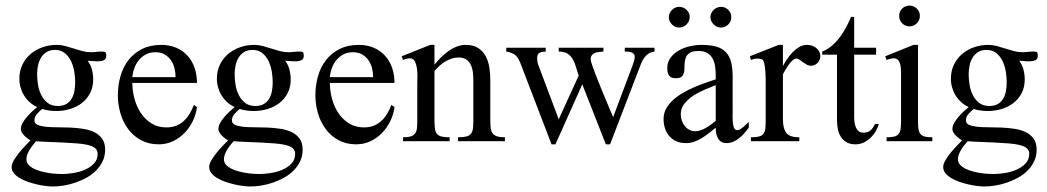

<svg xmlns="http://www.w3.org/2000/svg" viewBox="-20 -509 3774 692"><path d="M362.8 -307.1Q362.8 -296.4 355.2 -292.5Q347.7 -288.6 337.2 -288.1Q326.7 -287.6 315.2 -288.8Q303.7 -290 295.9 -290Q306.6 -275.9 311.3 -258.1Q315.9 -240.2 315.9 -223.1Q315.9 -194.8 304.9 -173.6Q293.9 -152.3 275.4 -137.9Q256.8 -123.5 232.9 -116.2Q209 -108.9 183.1 -108.9Q170.4 -108.9 157.5 -110.6Q144.5 -112.3 131.8 -116.2Q122.1 -108.4 113 -98.1Q104 -87.9 104 -75.2Q104 -64 115 -59.1Q126 -54.2 143.8 -52.2Q161.6 -50.3 184.6 -50.3Q207.5 -50.3 231.4 -49.3Q255.4 -48.3 278.3 -44.9Q301.3 -41.5 319.1 -33Q336.9 -24.4 347.9 -9.3Q358.9 5.9 358.9 30.8Q358.9 53.2 350.1 71.8Q341.3 90.3 326.7 105.2Q312 120.1 292.7 130.9Q273.4 141.6 252.4 148.9Q231.4 156.2 210.2 159.7Q189 163.1 169.9 163.1Q160.6 163.1 145.8 161.4Q130.9 159.7 114.5 156Q98.1 152.3 81.5 146.7Q64.9 141.1 51.8 133.3Q38.6 125.5 30.3 115.5Q22 105.5 22 92.8Q22 82.5 30 68.6Q38.1 54.7 49.1 41.3Q60.1 27.8 71.5 15.9Q83 3.9 89.8 -2.9Q85 -5.9 79.1 -10.3Q73.2 -14.6 67.9 -20Q62.5 -25.4 58.8 -31.5Q55.2 -37.6 55.2 -43.9Q55.2 -54.2 61.5 -65.7Q67.9 -77.1 77.1 -87.9Q86.4 -98.6 96.4 -107.9Q106.4 -117.2 113.8 -123Q99.1 -129.9 87.2 -140.6Q75.2 -151.4 66.9 -164.8Q58.6 -178.2 54.2 -193.6Q49.8 -209 49.8 -225.1Q49.8 -253.4 60.8 -276.1Q71.8 -298.8 90.3 -314.5Q108.9 -330.1 133.1 -338.6Q157.2 -347.2 184.1 -347.2Q200.2 -347.2 215.6 -343Q231 -338.9 246.1 -334Q261.2 -329.1 276.4 -325Q291.5 -320.8 307.1 -320.8Q316.9 -320.8 326.7 -322Q336.4 -323.2 346.2 -323.2Q356 -323.2 359.4 -321.3Q362.8 -319.3 362.8 -307.1ZM251 -212.9Q251 -230 247.8 -250.2Q244.6 -270.5 236.3 -288.1Q228 -305.7 213.9 -317.4Q199.7 -329.1 178.2 -329.1Q159.7 -329.1 147.2 -321Q134.8 -313 127.4 -300.5Q120.1 -288.1 116.9 -272.5Q113.8 -256.8 113.8 -241.2Q113.8 -223.6 116.9 -203.6Q120.1 -183.6 128.7 -166.5Q137.2 -149.4 151.6 -138.2Q166 -127 188 -127Q207 -127 219.2 -134.3Q231.4 -141.6 238.5 -153.8Q245.6 -166 248.3 -181.4Q251 -196.8 251 -212.9ZM332 44.9Q332 37.6 328.9 32.2Q325.7 26.9 320.6 23.2Q315.4 19.5 308.8 17.1Q302.2 14.6 295.9 13.2Q281.7 9.8 257.3 7.8Q232.9 5.9 205.8 4.6Q178.7 3.4 152.8 2.4Q127 1.5 109.9 0Q105 5.9 98.9 13.4Q92.8 21 87.4 29.5Q82 38.1 78.6 47.1Q75.2 56.2 75.2 64.9Q75.2 76.2 82.5 84.5Q89.8 92.8 101.3 98.6Q112.8 104.5 127.2 108.4Q141.6 112.3 155.8 114.5Q169.9 116.7 182.6 117.4Q195.3 118.2 203.1 118.2Q219.7 118.2 241.9 115Q264.2 111.8 284.2 103.5Q304.2 95.2 318.1 81.1Q332 66.9 332 44.9Z M689.9 -123Q686.5 -96.7 674.8 -72.5Q663.1 -48.3 645 -29.8Q627 -11.2 603.3 0Q579.6 11.2 551.8 11.2Q515.6 11.2 488 -3.9Q460.4 -19 441.9 -43.9Q423.3 -68.8 414.1 -100.6Q404.8 -132.3 404.8 -165Q404.8 -201.7 414.3 -234.6Q423.8 -267.6 443.1 -292.5Q462.4 -317.4 491.9 -332.3Q521.5 -347.2 561 -347.2Q591.3 -347.2 615.2 -336.9Q639.2 -326.7 655.8 -308.3Q672.4 -290 681.2 -264.9Q689.9 -239.7 689.9 -210H457Q457 -182.6 464.4 -154.3Q471.7 -126 486.8 -102.8Q502 -79.6 525.1 -64.7Q548.3 -49.8 580.1 -49.8Q599.6 -49.8 615 -55.9Q630.4 -62 642.3 -73Q654.3 -84 663.3 -98.9Q672.4 -113.8 678.7 -130.9ZM612.8 -231Q612.8 -248 608.6 -264.2Q604.5 -280.3 595.5 -292.7Q586.4 -305.2 572.8 -313Q559.1 -320.8 540 -320.8Q521 -320.8 506.3 -313.2Q491.7 -305.7 481.2 -293.2Q470.7 -280.8 464.6 -264.4Q458.5 -248 457 -231Z M1074.7 -307.1Q1074.7 -296.4 1067.1 -292.5Q1059.6 -288.6 1049.1 -288.1Q1038.6 -287.6 1027.1 -288.8Q1015.6 -290 1007.8 -290Q1018.6 -275.9 1023.2 -258.1Q1027.8 -240.2 1027.8 -223.1Q1027.8 -194.8 1016.8 -173.6Q1005.9 -152.3 987.3 -137.9Q968.8 -123.5 944.8 -116.2Q920.9 -108.9 895 -108.9Q882.3 -108.9 869.4 -110.6Q856.4 -112.3 843.8 -116.2Q834 -108.4 825 -98.1Q815.9 -87.9 815.9 -75.2Q815.9 -64 826.9 -59.1Q837.9 -54.2 855.7 -52.2Q873.5 -50.3 896.5 -50.3Q919.4 -50.3 943.4 -49.3Q967.3 -48.3 990.2 -44.9Q1013.2 -41.5 1031 -33Q1048.8 -24.4 1059.8 -9.3Q1070.8 5.9 1070.8 30.8Q1070.8 53.2 1062 71.8Q1053.2 90.3 1038.6 105.2Q1023.9 120.1 1004.6 130.9Q985.4 141.6 964.4 148.9Q943.4 156.2 922.1 159.7Q900.9 163.1 881.8 163.1Q872.6 163.1 857.7 161.4Q842.8 159.7 826.4 156Q810.1 152.3 793.5 146.7Q776.9 141.1 763.7 133.3Q750.5 125.5 742.2 115.5Q733.9 105.5 733.9 92.8Q733.9 82.5 741.9 68.6Q750 54.7 761 41.3Q772 27.8 783.4 15.9Q794.9 3.9 801.8 -2.9Q796.9 -5.9 791 -10.3Q785.2 -14.6 779.8 -20Q774.4 -25.4 770.8 -31.5Q767.1 -37.6 767.1 -43.9Q767.1 -54.2 773.4 -65.7Q779.8 -77.1 789.1 -87.9Q798.3 -98.6 808.3 -107.9Q818.4 -117.2 825.7 -123Q811 -129.9 799.1 -140.6Q787.1 -151.4 778.8 -164.8Q770.5 -178.2 766.1 -193.6Q761.7 -209 761.7 -225.1Q761.7 -253.4 772.7 -276.1Q783.7 -298.8 802.2 -314.5Q820.8 -330.1 845 -338.6Q869.1 -347.2 896 -347.2Q912.1 -347.2 927.5 -343Q942.9 -338.9 958 -334Q973.1 -329.1 988.3 -325Q1003.4 -320.8 1019 -320.8Q1028.8 -320.8 1038.6 -322Q1048.3 -323.2 1058.1 -323.2Q1067.9 -323.2 1071.3 -321.3Q1074.7 -319.3 1074.7 -307.1ZM962.9 -212.9Q962.9 -230 959.7 -250.2Q956.5 -270.5 948.2 -288.1Q939.9 -305.7 925.8 -317.4Q911.6 -329.1 890.1 -329.1Q871.6 -329.1 859.1 -321Q846.7 -313 839.4 -300.5Q832 -288.1 828.9 -272.5Q825.7 -256.8 825.7 -241.2Q825.7 -223.6 828.9 -203.6Q832 -183.6 840.6 -166.5Q849.1 -149.4 863.5 -138.2Q877.9 -127 899.9 -127Q918.9 -127 931.2 -134.3Q943.4 -141.6 950.4 -153.8Q957.5 -166 960.2 -181.4Q962.9 -196.8 962.9 -212.9ZM1043.9 44.9Q1043.9 37.6 1040.8 32.2Q1037.6 26.9 1032.5 23.2Q1027.3 19.5 1020.8 17.1Q1014.2 14.6 1007.8 13.2Q993.7 9.8 969.2 7.8Q944.8 5.9 917.7 4.6Q890.6 3.4 864.7 2.4Q838.9 1.5 821.8 0Q816.9 5.9 810.8 13.4Q804.7 21 799.3 29.5Q793.9 38.1 790.5 47.1Q787.1 56.2 787.1 64.9Q787.1 76.2 794.4 84.5Q801.8 92.8 813.2 98.6Q824.7 104.5 839.1 108.4Q853.5 112.3 867.7 114.5Q881.8 116.7 894.5 117.4Q907.2 118.2 915 118.2Q931.6 118.2 953.9 115Q976.1 111.8 996.1 103.5Q1016.1 95.2 1030 81.1Q1043.9 66.9 1043.9 44.9Z M1401.9 -123Q1398.4 -96.7 1386.7 -72.5Q1375 -48.3 1356.9 -29.8Q1338.9 -11.2 1315.2 0Q1291.5 11.2 1263.7 11.2Q1227.5 11.2 1200 -3.9Q1172.4 -19 1153.8 -43.9Q1135.3 -68.8 1126 -100.6Q1116.7 -132.3 1116.7 -165Q1116.7 -201.7 1126.2 -234.6Q1135.7 -267.6 1155 -292.5Q1174.3 -317.4 1203.9 -332.3Q1233.4 -347.2 1272.9 -347.2Q1303.2 -347.2 1327.1 -336.9Q1351.1 -326.7 1367.7 -308.3Q1384.3 -290 1393.1 -264.9Q1401.9 -239.7 1401.9 -210H1168.9Q1168.9 -182.6 1176.3 -154.3Q1183.6 -126 1198.7 -102.8Q1213.9 -79.6 1237.1 -64.7Q1260.3 -49.8 1292 -49.8Q1311.5 -49.8 1326.9 -55.9Q1342.3 -62 1354.2 -73Q1366.2 -84 1375.2 -98.9Q1384.3 -113.8 1390.6 -130.9ZM1324.7 -231Q1324.7 -248 1320.6 -264.2Q1316.4 -280.3 1307.4 -292.7Q1298.3 -305.2 1284.7 -313Q1271 -320.8 1252 -320.8Q1232.9 -320.8 1218.3 -313.2Q1203.6 -305.7 1193.1 -293.2Q1182.6 -280.8 1176.5 -264.4Q1170.4 -248 1168.9 -231Z M1630.9 0V-14.2Q1649.9 -14.2 1660.9 -17.1Q1671.9 -20 1677.5 -27.1Q1683.1 -34.2 1684.6 -46.1Q1686 -58.1 1686 -76.2V-213.9Q1686 -228 1684.8 -243.7Q1683.6 -259.3 1678.2 -272.2Q1672.9 -285.2 1662.1 -293.5Q1651.4 -301.8 1632.8 -301.8Q1619.6 -301.8 1607.4 -297.6Q1595.2 -293.5 1584.2 -286.9Q1573.2 -280.3 1563.7 -271.5Q1554.2 -262.7 1545.9 -253.9V-76.2Q1545.9 -58.6 1547.4 -46.6Q1548.8 -34.7 1554.2 -27.3Q1559.6 -20 1570.6 -17.1Q1581.5 -14.2 1600.6 -14.2V0H1432.6V-14.2Q1451.2 -14.2 1461.4 -17.8Q1471.7 -21.5 1476.8 -29.1Q1481.9 -36.6 1482.9 -48.3Q1483.9 -60.1 1483.9 -76.2V-202.1Q1483.9 -210 1484.4 -226.1Q1484.9 -242.2 1483.2 -258.3Q1481.4 -274.4 1475.8 -286.6Q1470.2 -298.8 1458 -298.8Q1451.7 -298.8 1445.3 -297.1Q1439 -295.4 1432.6 -293L1427.7 -306.2L1530.8 -347.2H1545.9V-275.9Q1556.2 -288.6 1568.6 -301.3Q1581.1 -314 1595.2 -324.2Q1609.4 -334.5 1625.5 -340.8Q1641.6 -347.2 1658.7 -347.2Q1686 -347.2 1703.4 -335.9Q1720.7 -324.7 1730.5 -306.4Q1740.2 -288.1 1743.7 -265.6Q1747.1 -243.2 1747.1 -220.2V-76.2Q1747.1 -60.1 1748.5 -48.3Q1750 -36.6 1755.1 -29.1Q1760.3 -21.5 1771 -17.8Q1781.7 -14.2 1799.8 -14.2V0Z M2338.9 -323.2Q2320.8 -320.8 2309.3 -309.3Q2297.9 -297.9 2291 -280.8L2178.7 11.2H2163.6L2078.6 -205.1L1981.9 11.2H1967.8L1858.9 -272.9Q1854.5 -284.7 1850.3 -293.2Q1846.2 -301.8 1840.3 -307.6Q1834.5 -313.5 1826.2 -317.1Q1817.9 -320.8 1804.7 -323.2V-336.9H1946.8V-323.2Q1934.6 -323.2 1925.3 -319.1Q1916 -314.9 1916 -299.8Q1916 -293 1917.2 -285.9Q1918.5 -278.8 1920.9 -272.9L1993.7 -79.1L2065.9 -236.8Q2059.6 -254.4 2055.2 -269.8Q2050.8 -285.2 2043.7 -296.9Q2036.6 -308.6 2025.4 -315.7Q2014.2 -322.8 1993.7 -323.2V-336.9H2154.8V-323.2Q2146.5 -322.8 2138.4 -321.8Q2130.4 -320.8 2123.8 -318.1Q2117.2 -315.4 2113 -309.8Q2108.9 -304.2 2108.9 -293.9Q2108.9 -290 2114 -274.9Q2119.1 -259.8 2127.2 -238.8Q2135.3 -217.8 2145 -194.1Q2154.8 -170.4 2163.8 -148.7Q2172.9 -127 2179.9 -110.1Q2187 -93.3 2189.9 -86.9L2259.8 -272.9Q2262.7 -280.8 2265.1 -288.8Q2267.6 -296.9 2267.6 -305.2Q2267.6 -311.5 2263.9 -315.2Q2260.3 -318.8 2254.6 -320.6Q2249 -322.3 2242.9 -322.8Q2236.8 -323.2 2231.9 -323.2V-336.9H2338.9Z M2678.7 -48.8Q2671.9 -39.6 2663.3 -29.5Q2654.8 -19.5 2644.8 -11.5Q2634.8 -3.4 2623 1.7Q2611.3 6.8 2598.6 6.8Q2586.9 6.8 2579.3 2Q2571.8 -2.9 2567.4 -11Q2563 -19 2561.3 -28.8Q2559.6 -38.6 2559.6 -48.8Q2547.4 -39.1 2535.2 -29.3Q2522.9 -19.5 2509.8 -11.5Q2496.6 -3.4 2482.4 1.7Q2468.3 6.8 2451.7 6.8Q2432.6 6.8 2417.7 0.2Q2402.8 -6.3 2392.6 -18.1Q2382.3 -29.8 2377 -45.7Q2371.6 -61.5 2371.6 -80.1Q2371.6 -100.6 2381.1 -117.7Q2390.6 -134.8 2406.2 -148.9Q2421.9 -163.1 2441.9 -174.6Q2461.9 -186 2482.9 -195.1Q2503.9 -204.1 2523.9 -210.9Q2543.9 -217.8 2559.6 -223.1V-236.8Q2559.6 -253.9 2557.4 -269.8Q2555.2 -285.6 2548.3 -298.1Q2541.5 -310.5 2529.3 -317.9Q2517.1 -325.2 2496.6 -325.2Q2480 -325.2 2470 -320.6Q2460 -315.9 2454.8 -307.4Q2449.7 -298.8 2448.2 -287.4Q2446.8 -275.9 2446.8 -262.2Q2446.8 -245.6 2440.4 -236.3Q2434.1 -227.1 2415.5 -227.1Q2398.4 -227.1 2391.6 -236.8Q2384.8 -246.6 2384.8 -262.2Q2384.8 -285.2 2397 -301.3Q2409.2 -317.4 2427.5 -327.6Q2445.8 -337.9 2467.3 -342.5Q2488.8 -347.2 2507.8 -347.2Q2539.6 -347.2 2561.3 -341.1Q2583 -335 2596.2 -321Q2609.4 -307.1 2615 -285.4Q2620.6 -263.7 2620.6 -231.9V-117.2Q2620.6 -103 2620.4 -87.4Q2620.1 -71.8 2622.6 -58.1Q2624 -51.3 2627.2 -45.7Q2630.4 -40 2638.7 -40Q2643.1 -40 2648.7 -43.7Q2654.3 -47.4 2660.2 -52.2Q2666 -57.1 2671.1 -62.3Q2676.3 -67.4 2678.7 -69.8ZM2559.6 -202.1Q2543 -195.3 2521 -186.3Q2499 -177.2 2479.7 -164.8Q2460.4 -152.3 2447 -135.7Q2433.6 -119.1 2433.6 -97.2Q2433.6 -86.4 2437 -75.4Q2440.4 -64.5 2447.3 -55.7Q2454.1 -46.9 2463.9 -41.5Q2473.6 -36.1 2485.8 -36.1Q2495.6 -36.1 2505.6 -39.6Q2515.6 -43 2525.1 -48.6Q2534.7 -54.2 2543.5 -60.8Q2552.2 -67.4 2559.6 -73.2ZM2615.7 -447.8Q2615.7 -439.9 2612.8 -432.9Q2609.9 -425.8 2604.7 -420.7Q2599.6 -415.5 2592.8 -412.6Q2585.9 -409.7 2578.6 -409.7Q2563.5 -409.7 2552 -421.1Q2540.5 -432.6 2540.5 -447.8Q2540.5 -455.1 2543.7 -461.7Q2546.9 -468.3 2552.2 -473.4Q2557.6 -478.5 2564.5 -481.4Q2571.3 -484.4 2578.6 -484.4Q2593.8 -484.4 2604.7 -473.6Q2615.7 -462.9 2615.7 -447.8ZM2465.8 -447.8Q2465.8 -439.9 2462.6 -432.9Q2459.5 -425.8 2454.3 -420.7Q2449.2 -415.5 2442.1 -412.6Q2435.1 -409.7 2427.7 -409.7Q2412.6 -409.7 2401.6 -421.1Q2390.6 -432.6 2390.6 -447.8Q2390.6 -455.1 2393.8 -461.7Q2397 -468.3 2402.1 -473.4Q2407.2 -478.5 2413.8 -481.4Q2420.4 -484.4 2427.7 -484.4Q2442.9 -484.4 2454.3 -473.6Q2465.8 -462.9 2465.8 -447.8Z M2936.5 -306.2Q2936.5 -292.5 2926.5 -282.2Q2916.5 -272 2902.8 -272Q2894.5 -272 2887.5 -276.1Q2880.4 -280.3 2873.8 -284.9Q2867.2 -289.6 2861.6 -293.7Q2856 -297.9 2850.6 -297.9Q2843.3 -297.9 2835.7 -290.8Q2828.1 -283.7 2821.5 -274.2Q2814.9 -264.6 2809.6 -255.4Q2804.2 -246.1 2801.8 -241.2V-78.1Q2801.8 -45.9 2814 -30Q2826.2 -14.2 2860.8 -14.2V0H2686.5V-14.2Q2705.6 -14.2 2716.1 -17.1Q2726.6 -20 2731.9 -27.3Q2737.3 -34.7 2738.5 -46.6Q2739.7 -58.6 2739.7 -76.2V-211.9Q2739.7 -217.8 2739.5 -229.5Q2739.3 -241.2 2738.3 -253.9Q2737.3 -266.6 2735.1 -277.8Q2732.9 -289.1 2728.5 -293.9Q2720.7 -297.9 2709.5 -297.9Q2698.7 -297.9 2686.5 -293L2682.6 -306.2L2786.6 -347.2H2801.8V-271Q2808.1 -282.7 2816.9 -295.9Q2825.7 -309.1 2836.7 -320.6Q2847.7 -332 2860.6 -339.6Q2873.5 -347.2 2888.7 -347.2Q2897.5 -347.2 2906.2 -344.5Q2915 -341.8 2921.6 -336.4Q2928.2 -331.1 2932.4 -323.5Q2936.5 -315.9 2936.5 -306.2Z M3147.5 -62Q3143.6 -48.3 3135.7 -35.2Q3127.9 -22 3116.9 -11.7Q3106 -1.5 3092.5 4.9Q3079.1 11.2 3063.5 11.2Q3043.9 11.2 3031 3.7Q3018.1 -3.9 3010.3 -16.4Q3002.4 -28.8 2999.5 -44.9Q2996.6 -61 2996.6 -78.1V-312H2943.4V-323.2Q2962.4 -330.6 2978.3 -344.2Q2994.1 -357.9 3007.1 -375.2Q3020 -392.6 3030 -411.6Q3040 -430.7 3047.4 -448.2H3058.6V-336.9H3137.7V-312H3058.6V-86.9Q3058.6 -78.6 3059.8 -68.8Q3061 -59.1 3064.5 -50.5Q3067.9 -42 3074.5 -36.4Q3081.1 -30.8 3091.3 -30.8Q3107.9 -30.8 3117.7 -39.3Q3127.4 -47.9 3133.3 -62Z M3295.4 -452.1Q3295.4 -436.5 3284.7 -425.3Q3273.9 -414.1 3258.3 -414.1Q3242.7 -414.1 3231.7 -424.8Q3220.7 -435.5 3220.7 -452.1Q3220.7 -467.8 3231.7 -478.3Q3242.7 -488.8 3258.3 -488.8Q3273.4 -488.8 3284.4 -478Q3295.4 -467.3 3295.4 -452.1ZM3175.3 0V-14.2Q3191.9 -14.2 3202.1 -16.6Q3212.4 -19 3218 -25.4Q3223.6 -31.7 3225.6 -42.2Q3227.5 -52.7 3227.5 -68.8V-249Q3227.5 -255.4 3226.8 -263.9Q3226.1 -272.5 3223.6 -280.3Q3221.2 -288.1 3215.8 -293.5Q3210.4 -298.8 3201.7 -298.8Q3195.3 -298.8 3188.7 -297.1Q3182.1 -295.4 3175.3 -293L3170.4 -306.2L3272.5 -347.2H3288.6V-68.8Q3288.6 -52.7 3290.5 -42.2Q3292.5 -31.7 3298.1 -25.4Q3303.7 -19 3313.7 -16.6Q3323.7 -14.2 3340.3 -14.2V0Z M3720.2 -307.1Q3720.2 -296.4 3712.6 -292.5Q3705.1 -288.6 3694.6 -288.1Q3684.1 -287.6 3672.6 -288.8Q3661.1 -290 3653.3 -290Q3664.1 -275.9 3668.7 -258.1Q3673.3 -240.2 3673.3 -223.1Q3673.3 -194.8 3662.4 -173.6Q3651.4 -152.3 3632.8 -137.9Q3614.3 -123.5 3590.3 -116.2Q3566.4 -108.9 3540.5 -108.9Q3527.8 -108.9 3514.9 -110.6Q3502 -112.3 3489.3 -116.2Q3479.5 -108.4 3470.5 -98.1Q3461.4 -87.9 3461.4 -75.2Q3461.4 -64 3472.4 -59.1Q3483.4 -54.2 3501.2 -52.2Q3519 -50.3 3542 -50.3Q3564.9 -50.3 3588.9 -49.3Q3612.8 -48.3 3635.7 -44.9Q3658.7 -41.5 3676.5 -33Q3694.3 -24.4 3705.3 -9.3Q3716.3 5.9 3716.3 30.8Q3716.3 53.2 3707.5 71.8Q3698.7 90.3 3684.1 105.2Q3669.4 120.1 3650.1 130.9Q3630.9 141.6 3609.9 148.9Q3588.9 156.2 3567.6 159.7Q3546.4 163.1 3527.3 163.1Q3518.1 163.1 3503.2 161.4Q3488.3 159.7 3471.9 156Q3455.6 152.3 3439 146.7Q3422.4 141.1 3409.2 133.3Q3396 125.5 3387.7 115.5Q3379.4 105.5 3379.4 92.8Q3379.4 82.5 3387.5 68.6Q3395.5 54.7 3406.5 41.3Q3417.5 27.8 3429 15.9Q3440.4 3.9 3447.3 -2.9Q3442.4 -5.9 3436.5 -10.3Q3430.7 -14.6 3425.3 -20Q3419.9 -25.4 3416.3 -31.5Q3412.6 -37.6 3412.6 -43.9Q3412.6 -54.2 3418.9 -65.7Q3425.3 -77.1 3434.6 -87.9Q3443.8 -98.6 3453.9 -107.9Q3463.9 -117.2 3471.2 -123Q3456.5 -129.9 3444.6 -140.6Q3432.6 -151.4 3424.3 -164.8Q3416 -178.2 3411.6 -193.6Q3407.2 -209 3407.2 -225.1Q3407.2 -253.4 3418.2 -276.1Q3429.2 -298.8 3447.8 -314.5Q3466.3 -330.1 3490.5 -338.6Q3514.6 -347.2 3541.5 -347.2Q3557.6 -347.2 3573 -343Q3588.4 -338.9 3603.5 -334Q3618.7 -329.1 3633.8 -325Q3648.9 -320.8 3664.6 -320.8Q3674.3 -320.8 3684.1 -322Q3693.8 -323.2 3703.6 -323.2Q3713.4 -323.2 3716.8 -321.3Q3720.2 -319.3 3720.2 -307.1ZM3608.4 -212.9Q3608.4 -230 3605.2 -250.2Q3602.1 -270.5 3593.8 -288.1Q3585.4 -305.7 3571.3 -317.4Q3557.1 -329.1 3535.6 -329.1Q3517.1 -329.1 3504.6 -321Q3492.2 -313 3484.9 -300.5Q3477.5 -288.1 3474.4 -272.5Q3471.2 -256.8 3471.2 -241.2Q3471.2 -223.6 3474.4 -203.6Q3477.5 -183.6 3486.1 -166.5Q3494.6 -149.4 3509 -138.2Q3523.4 -127 3545.4 -127Q3564.5 -127 3576.7 -134.3Q3588.9 -141.6 3595.9 -153.8Q3603 -166 3605.7 -181.4Q3608.4 -196.8 3608.4 -212.9ZM3689.5 44.9Q3689.5 37.6 3686.3 32.2Q3683.1 26.9 3678 23.2Q3672.9 19.5 3666.3 17.1Q3659.7 14.6 3653.3 13.2Q3639.2 9.8 3614.7 7.8Q3590.3 5.9 3563.2 4.6Q3536.1 3.4 3510.3 2.4Q3484.4 1.5 3467.3 0Q3462.4 5.9 3456.3 13.4Q3450.2 21 3444.8 29.5Q3439.5 38.1 3436 47.1Q3432.6 56.2 3432.6 64.9Q3432.6 76.2 3439.9 84.5Q3447.3 92.8 3458.7 98.6Q3470.2 104.5 3484.6 108.4Q3499 112.3 3513.2 114.5Q3527.3 116.7 3540 117.4Q3552.7 118.2 3560.5 118.2Q3577.1 118.2 3599.4 115Q3621.6 111.8 3641.6 103.5Q3661.6 95.2 3675.5 81.1Q3689.5 66.9 3689.5 44.9Z"/></svg>

Font: Scheherazade Urdu
Style: Regular
Weight: 400
Designer: SIL International
Foundry: SIL International
Version: Version 1.005 (build 117/117)